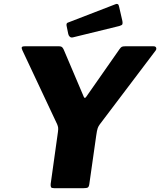

<svg xmlns="http://www.w3.org/2000/svg" viewBox="-20 -984 837 1004"><path d="M782 -742Q794 -742 796.5 -734.5Q799 -727 794 -720L502 -334Q495 -325 491 -314Q487 -303 483 -274L447 -21Q445 -7 439 -3.5Q433 0 417 0H263Q250 0 247 -5Q244 -10 245 -22L283 -294Q285 -309 284 -316.5Q283 -324 279 -334L97 -721Q92 -732 94 -737Q96 -742 111 -742H288Q301 -742 306.5 -735.5Q312 -729 316 -718L418 -478Q423 -466 431 -478L605 -727Q612 -737 617.5 -739.5Q623 -742 636 -742H782ZM620 -874Q622 -863 620 -857.5Q618 -852 604 -848L363 -789Q352 -786 345.5 -791.5Q339 -797 337 -806L329 -845Q325 -861 333 -865L584 -962Q590 -965 595.5 -962.5Q601 -960 603 -948Z"/></svg>

Font: Libre Franklin Thin ExtraBold
Style: Italic
Weight: 800
Italic angle: -8°
Version: Version 2.000